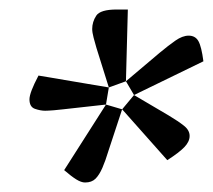

<svg xmlns="http://www.w3.org/2000/svg" viewBox="-20 -731 448 404"><path d="M159 -347Q151 -347 140.5 -353.5Q130 -360 115 -373L203 -511L113 -501Q106 -500 93.5 -499Q81 -498 75 -498Q65 -498 53.5 -502Q42 -506 42 -522Q42 -536 61 -572L209 -547L183 -630Q180 -640 177 -651.5Q174 -663 174 -670Q174 -685 182.5 -698Q191 -711 226 -711H249L245 -560L316 -620Q334 -635 349 -645.5Q364 -656 377 -656Q391 -656 397.5 -644.5Q404 -633 408 -602L262 -531L335 -488Q355 -476 367 -466.5Q379 -457 379 -445Q379 -433 368 -421.5Q357 -410 332 -394L237 -501L208 -413Q202 -393 195.5 -378Q189 -363 181 -355Q173 -347 159 -347ZM237 -501 262 -531 245 -560 209 -547 203 -511Z"/></svg>

Font: Faustina Light
Style: Italic
Weight: 300
Italic angle: -8°
Designer: Alfonso Garcia
Foundry: http://www.omnibus-type.com
Version: Version 1.200